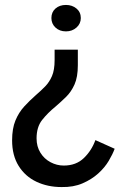

<svg xmlns="http://www.w3.org/2000/svg" viewBox="-20 -555 484 777"><path d="M247 -535Q272 -535 289.5 -520.5Q307 -506 307 -482Q307 -459 289.5 -443.5Q272 -428 247 -428Q221 -428 204.5 -443.5Q188 -459 188 -482Q188 -506 204.5 -520.5Q221 -535 247 -535ZM295 -354V-291Q295 -243 281.5 -213Q268 -183 247.5 -163Q227 -143 205 -124Q173 -98 150.5 -69.5Q128 -41 128 5Q128 38 143.5 63Q159 88 184.5 101.5Q210 115 238 115Q288 115 319.5 84.5Q351 54 366 12L444 47Q436 69 420 96Q404 123 377.5 147Q351 171 314 187Q277 203 229 202Q173 202 127.5 180.5Q82 159 55.5 116.5Q29 74 29 13Q29 -35 42.5 -67.5Q56 -100 78 -124Q100 -148 125 -170Q146 -188 163 -205.5Q180 -223 190.5 -247.5Q201 -272 201 -312V-354Z"/></svg>

Font: Synthetic
Style: Regular
Weight: 400
Designer: Santiago Orozco
Foundry: Typemade
Version: Version 2.000; ttfautohint (v1.8.4.7-5d5b)